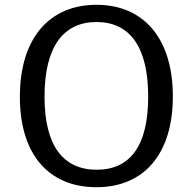

<svg xmlns="http://www.w3.org/2000/svg" viewBox="-20 -772 805 802"><path d="M383 10C580 10 702 -127 702 -369C702 -613 579 -752 383 -752C186 -752 63 -612 63 -368C63 -126 184 10 383 10ZM384 -63C244 -63 166 -163 166 -368C166 -576 244 -680 383 -680C522 -680 599 -577 599 -368C599 -162 523 -63 384 -63Z"/></svg>

Font: 18Franklin
Style: Regular
Weight: 400
Designer: Pablo Impallari, Rodrigo Fuenzalida (Modified by Dan O. Williams)
Version: Version 0.025;PS 000.025;hotconv 1.0.88;makeotf.lib2.5.64775